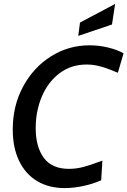

<svg xmlns="http://www.w3.org/2000/svg" viewBox="-20 -945 650 979"><path d="M45 -285Q45 -406 98 -504Q151 -602 240.5 -658Q330 -714 436 -714Q485 -714 532 -702.5Q579 -691 610 -673L581 -574Q573 -577 542.5 -589.5Q512 -602 481.5 -609Q451 -616 422 -616Q342 -616 283 -571Q224 -526 193 -452Q162 -378 162 -292Q162 -196 203.5 -140Q245 -84 331 -84Q370 -84 406.5 -94Q443 -104 502 -126L496 -26Q457 -8 406.5 3Q356 14 310 14Q229 14 169.5 -21.5Q110 -57 77.5 -124.5Q45 -192 45 -285ZM388 -830 567 -925 551 -820 379 -762Z"/></svg>

Font: Cabin Medium
Style: Italic
Weight: 500
Italic angle: -7°
Designer: Pablo Impallari
Foundry: Pablo Impallari. http://www.impallari.com Igino Marini. http://www.ikern.com
Version: Version 2.200